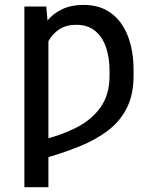

<svg xmlns="http://www.w3.org/2000/svg" viewBox="-20 -573 655 796"><path d="M180.7 -444.3V203.1H81.1V-545.9H171.9ZM155.3 -333 107.9 -293.9Q113.8 -354 129.9 -401.9Q146 -449.7 172.9 -483.4Q199.7 -517.1 237.8 -534.9Q275.9 -552.7 326.7 -552.7Q394 -552.7 440.2 -518.8Q486.3 -484.9 510 -423.8Q533.7 -362.8 533.7 -282.2V-258.8Q533.7 -182.6 507.1 -127.9Q480.5 -73.2 430.2 -33.9Q379.9 5.4 308.8 34.2Q237.8 63 148.4 87.9V8.8Q230.5 -10.7 294.9 -43.2Q359.4 -75.7 396.7 -127.9Q434.1 -180.2 434.1 -258.8V-282.2Q434.1 -333 419.7 -376Q405.3 -418.9 374.8 -444.6Q344.2 -470.2 295.9 -470.2Q253.9 -470.2 225.3 -451.2Q196.8 -432.1 179.9 -400.6Q163.1 -369.1 155.3 -333Z"/></svg>

Font: Inter 24pt
Style: Regular
Weight: 400
Designer: Rasmus Andersson
Foundry: rsms
Version: Version 4.001;git-66647c0bb